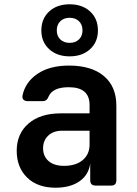

<svg xmlns="http://www.w3.org/2000/svg" viewBox="-20 -866 640 896"><path d="M239 10Q155 10 106.5 -37.5Q58 -85 58 -162Q58 -242 113 -289.5Q168 -337 264 -337H398V-376Q398 -459 301 -459Q226 -459 207 -416Q199 -394 180 -394H109Q96 -394 89.5 -401Q83 -408 85 -420Q98 -483 155 -521.5Q212 -560 302 -560Q407 -560 465 -511Q523 -462 523 -373V-25Q523 0 499 0H426Q401 0 401 -25V-103Q394 -50 351 -20Q308 10 239 10ZM279 -92Q334 -92 366 -119Q398 -146 398 -191V-256H270Q229 -256 205 -233Q181 -210 181 -174Q181 -137 206.5 -114.5Q232 -92 279 -92ZM305 -603Q246 -603 209.5 -636.5Q173 -670 173 -724Q173 -779 209.5 -812.5Q246 -846 305 -846Q364 -846 400.5 -812.5Q437 -779 437 -724Q437 -670 400.5 -636.5Q364 -603 305 -603ZM305 -666Q332 -666 348.5 -682Q365 -698 365 -724Q365 -751 348.5 -767Q332 -783 305 -783Q278 -783 261.5 -767Q245 -751 245 -724Q245 -698 261.5 -682Q278 -666 305 -666Z"/></svg>

Font: Pitagon Sans Mono
Style: Bold
Weight: 700
Monospace: yes
Designer: Travis Tran
Foundry: Pitagon
Version: Version 1.001; ttfautohint (v1.8.4.7-5d5b);gftools[0.9.26]